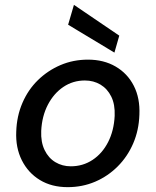

<svg xmlns="http://www.w3.org/2000/svg" viewBox="-20 -760 642 792"><path d="M259 12Q193 12 144.5 -17.5Q96 -47 70 -99Q44 -151 47 -217Q49 -281 72.5 -335.5Q96 -390 136.5 -429.5Q177 -469 229.5 -491.5Q282 -514 343 -514Q408 -514 457 -485.5Q506 -457 532 -406Q558 -355 555 -287Q553 -223 529.5 -168.5Q506 -114 465.5 -73.5Q425 -33 372.5 -10.5Q320 12 259 12ZM272 -74Q322 -74 362 -100.5Q402 -127 426 -174Q450 -221 453 -282Q455 -329 439 -361.5Q423 -394 394.5 -411Q366 -428 330 -428Q281 -428 241.5 -401.5Q202 -375 177.5 -328Q153 -281 150 -220Q148 -174 164 -141Q180 -108 208.5 -91Q237 -74 272 -74ZM452 -543 261 -658 285 -740 472 -613Z"/></svg>

Font: DM Sans 16pt Medium
Style: Italic
Weight: 500
Italic angle: -10°
Version: Version 4.004;gftools[0.9.30]